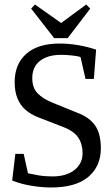

<svg xmlns="http://www.w3.org/2000/svg" viewBox="-20 -820 498 851"><path d="M206 11Q167 11 120 3.5Q73 -4 34 -20L48 -138H85L104 -52Q121 -48 150 -43Q179 -38 212 -38Q274 -38 310 -66.5Q346 -95 346 -141Q346 -181 327 -210Q308 -239 258 -258L147 -301Q117 -313 94 -332.5Q71 -352 58 -382.5Q45 -413 45 -456Q45 -536 96.5 -581.5Q148 -627 244 -627Q285 -627 326 -620Q367 -613 406 -600L396 -470H359L337 -567Q323 -572 296 -574.5Q269 -577 250 -577Q211 -577 182.5 -565Q154 -553 138.5 -530.5Q123 -508 123 -474Q123 -431 146.5 -406.5Q170 -382 215 -364L323 -320Q375 -301 401 -264.5Q427 -228 427 -163Q427 -83 371.5 -36Q316 11 206 11ZM220 -651 118 -782 135 -800 251 -718 362 -800 380 -782 280 -651Z"/></svg>

Font: Manuale
Style: Regular
Weight: 400
Designer: Eduardo Tunni / Pablo Cosgaya
Foundry: Eduardo Tunni / Pablo Cosgaya
Version: Version 1.002